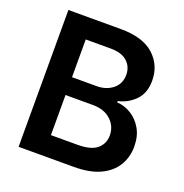

<svg xmlns="http://www.w3.org/2000/svg" viewBox="-130 -843 917 959"><g transform="rotate(20 328.5 -363.5)"><path d="M71.7 0V-727.3H350.1Q468.4 -727.3 527.2 -673.7Q585.9 -620 585.9 -538.7Q585.9 -472.3 549 -434.3Q512.1 -396.3 458.8 -383.9V-376.8Q497.5 -375 533.2 -353.3Q568.9 -331.7 591.6 -292.4Q614.3 -253.2 614.3 -198.2Q614.3 -141.7 587 -96.8Q559.7 -51.8 504.6 -25.9Q449.6 0 366.1 0ZM203.5 -110.1H345.2Q416.9 -110.1 448.7 -137.6Q480.5 -165.1 480.5 -208.5Q480.5 -257.1 445.1 -290.1Q409.8 -323.2 348.7 -323.2H203.5ZM203.5 -418H333.8Q385.3 -418 419.7 -445.8Q454.2 -473.7 454.2 -521.7Q454.2 -563.9 424.5 -591.3Q394.9 -618.6 336.6 -618.6H203.5Z"/></g></svg>

Font: Inter UI Semi Bold
Style: Regular
Weight: 600
Designer: Rasmus Andersson
Foundry: rsms
Version: 3.2;8d6f07862